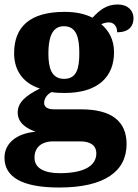

<svg xmlns="http://www.w3.org/2000/svg" viewBox="-27 -603 616 857"><path d="M237 234C441 234 538 161 538 40C538 -60 473 -115 335 -115H216C188 -115 170 -123 170 -144C170 -166 188 -186 204 -192C215 -189 246 -188 261 -188C413 -188 482 -262 482 -370C482 -428 457 -468 425 -495C434 -499 445 -503 460 -503C476 -503 496 -491 496 -459C551 -459 569 -489 569 -522C569 -555 544 -583 499 -583C447 -583 417 -557 386 -524C352 -541 313 -550 261 -550C106 -550 36 -483 36 -365C36 -279 86 -228 151 -208C90 -177 52 -147 52 -101C52 -53 93 -29 132 -15C49 -8 -7 35 -7 101C-7 188 73 234 237 234ZM259 -251C203 -251 189 -300 189 -364C189 -430 203 -486 258 -486C316 -486 327 -432 327 -365C327 -299 316 -251 259 -251ZM240 170C173 170 127 149 127 101C127 44 173 28 208 28H331C380 28 403 49 403 81C403 138 347 170 240 170Z"/></svg>

Font: Noto Serif Malayalam ExtraBold
Style: Regular
Weight: 800
Designer: Indian type Foundry, Jelle Bosma, Monotype Design Team
Foundry: Monotype Imaging Inc.
Version: Version 2.104